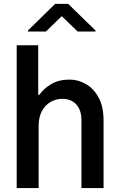

<svg xmlns="http://www.w3.org/2000/svg" viewBox="-20 -958 607 978"><path d="M176.8 -315.7V0H65V-727.3H174.7V-475.1H180.4Q201.7 -506 240.4 -529.3Q279.1 -552.6 334.9 -552.6Q377.8 -552.6 417.4 -530Q457 -507.5 482.2 -461.3Q507.5 -415.1 507.5 -344.5V0H394.9V-345.2Q394.9 -396.7 369 -425.6Q343 -454.5 296.9 -454.5Q266 -454.5 238.5 -439.1Q210.9 -423.7 193.9 -392.9Q176.8 -362.2 176.8 -315.7ZM213.8 -797.2 294.4 -875.7 375.7 -797.2H466.6V-802.6L327.4 -938.2H261L122.2 -802.6V-797.2Z"/></svg>

Font: Interface Medium
Style: Regular
Weight: 500
Designer: Rasmus Andersson
Foundry: rsms
Version: Version 1.8